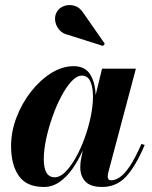

<svg xmlns="http://www.w3.org/2000/svg" viewBox="-20 -733 606 763"><path d="M252 -594Q228 -599 214.5 -615.8Q201 -632.5 199 -652.8Q197 -673 208 -689Q217 -703 236 -709.5Q255 -716 276 -710Q297 -704 312 -680.5L396.5 -559L389 -550.5ZM555 -157Q519 -72 480.8 -31Q442.5 10 385.5 10Q340.5 10 319.8 -11.2Q299 -32.5 299 -68Q299 -78 299.8 -85.2Q300.5 -92.5 301.5 -97.5L309 -135.5Q291.5 -96 268.5 -63Q245.5 -30 216.8 -10Q188 10 154.5 10Q85.5 10 54.8 -34Q24 -78 24 -152.5Q24 -210 45.5 -266.2Q67 -322.5 103 -368.5Q139 -414.5 183 -442.2Q227 -470 272.5 -470Q318 -470 338.2 -437.5Q358.5 -405 360 -355L385.5 -460H520L410 -46.5Q408 -39 408 -31Q408 -16.5 422.5 -16.5Q438 -16.5 456.2 -28.8Q474.5 -41 495.8 -72.5Q517 -104 542 -161ZM349.5 -349Q349.5 -386.5 339 -409.5Q328.5 -432.5 305.5 -432.5Q285.5 -432.5 264.2 -409.8Q243 -387 223.2 -349.5Q203.5 -312 188 -267.8Q172.5 -223.5 163.2 -179.8Q154 -136 154 -100.5Q154 -28.5 197.5 -28.5Q218.5 -28.5 239.8 -49.8Q261 -71 280.8 -106Q300.5 -141 316 -183.5Q331.5 -226 340.5 -269.2Q349.5 -312.5 349.5 -349Z"/></svg>

Font: Bodoni* 16pt
Style: Bold Italic
Weight: 700
Italic angle: -13°
Version: Version 2.3